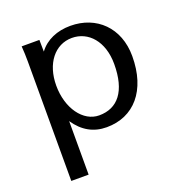

<svg xmlns="http://www.w3.org/2000/svg" viewBox="-129 -625 888 937"><g transform="rotate(-20 315.5 -156.5)"><path d="M173 -262C173 -376 235 -455 324 -455C409 -455 475 -383 475 -265C475 -123 417 -54 321 -54C238 -54 173 -144 173 -262ZM173 -78C214 -17 268 13 336 13C477 13 571 -92 571 -271C571 -419 472 -513 337 -513C268 -513 209 -488 173 -439C173 -460 172 -491 172 -500H80C82 -474 83 -447 83 -421V200H173Z"/></g></svg>

Font: Perun
Style: Regular
Weight: 400
Foundry: Copyright (c) Stefan Peev, Context Ltd, 2016
Version: Version 1.089